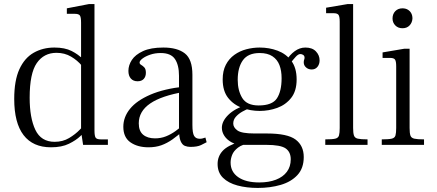

<svg xmlns="http://www.w3.org/2000/svg" viewBox="-20 -713 2151 945"><path d="M231 12Q142 12 96 -48Q50 -108 50 -226Q50 -317 75.5 -372.5Q101 -428 146 -453.5Q191 -479 248 -479Q299 -479 332.5 -462Q366 -445 386.5 -423Q407 -401 418 -386V-338Q405 -363 383 -389.5Q361 -416 329.5 -434.5Q298 -453 258 -453Q196 -453 161 -402.5Q126 -352 126 -232Q126 -133 154 -74Q182 -15 249 -15Q289 -15 320 -33.5Q351 -52 372.5 -74.5Q394 -97 404 -107V-71Q396 -63 375.5 -43Q355 -23 319.5 -5.5Q284 12 231 12ZM389 0 379 -66V-601Q379 -629 373 -637Q367 -645 348 -645H309V-672L418 -693H445V-71Q445 -43 451 -35Q457 -27 476 -27H511V0ZM376 -417V-432H387V-417Z M917 10Q903 10 890 5Q877 0 869 -18.5Q861 -37 861 -77V-340Q861 -393 841 -422.5Q821 -452 771 -452Q743 -452 719.5 -444Q696 -436 681.5 -425Q667 -414 667 -405Q667 -398 675 -393.5Q683 -389 690.5 -381Q698 -373 698 -355Q698 -336 687.5 -324.5Q677 -313 657 -313Q636 -313 624 -326.5Q612 -340 612 -364Q612 -392 629 -418Q646 -444 684 -461.5Q722 -479 784 -479Q853 -479 890 -450Q927 -421 927 -345V-98Q927 -58 935.5 -44Q944 -30 963 -30Q972 -30 978 -32Q984 -34 991 -36L997 -13Q988 -8 969.5 1Q951 10 917 10ZM711 12Q657 12 622 -12.5Q587 -37 587 -89Q587 -137 620 -177.5Q653 -218 720 -247Q787 -276 888 -287V-261Q775 -242 719 -203.5Q663 -165 663 -106Q663 -68 684.5 -50Q706 -32 743 -32Q772 -32 797 -42Q822 -52 844 -68Q866 -84 887 -101V-74Q856 -46 829 -27Q802 -8 774 2Q746 12 711 12Z M1249 212Q1194 212 1149 200Q1104 188 1077.5 162Q1051 136 1051 94Q1051 57 1075.5 30Q1100 3 1161 -16L1214 -9Q1173 -3 1151.5 13.5Q1130 30 1122.5 49.5Q1115 69 1115 87Q1115 133 1152.5 159Q1190 185 1256 185Q1303 185 1338 171.5Q1373 158 1392 132.5Q1411 107 1411 71Q1411 35 1386 17.5Q1361 0 1290 0H1176Q1143 0 1120 -12.5Q1097 -25 1084.5 -44Q1072 -63 1072 -84Q1072 -116 1103 -147Q1134 -178 1198 -200L1233 -188Q1225 -186 1208 -180Q1191 -174 1172.5 -163.5Q1154 -153 1141 -138.5Q1128 -124 1128 -105Q1128 -86 1148.5 -71Q1169 -56 1233 -56H1294Q1395 -56 1435 -26Q1475 4 1475 60Q1475 115 1444 148.5Q1413 182 1361.5 197Q1310 212 1249 212ZM1258 -167Q1214 -167 1172 -182Q1130 -197 1103 -231Q1076 -265 1076 -322Q1076 -364 1091.5 -394Q1107 -424 1133.5 -443Q1160 -462 1192.5 -470.5Q1225 -479 1258 -479Q1305 -479 1346.5 -463.5Q1388 -448 1414 -413.5Q1440 -379 1440 -322Q1440 -265 1413 -231Q1386 -197 1344.5 -182Q1303 -167 1258 -167ZM1253 -194Q1320 -194 1343 -229Q1366 -264 1366 -328Q1366 -365 1355.5 -392.5Q1345 -420 1321 -436Q1297 -452 1258 -452Q1201 -452 1175.5 -416.5Q1150 -381 1150 -320Q1150 -267 1172.5 -230.5Q1195 -194 1253 -194ZM1514 -371Q1498 -371 1486.5 -381Q1475 -391 1475 -406Q1475 -414 1477 -419Q1479 -424 1479 -429Q1479 -438 1472.5 -442.5Q1466 -447 1458 -447Q1448 -447 1435.5 -433.5Q1423 -420 1408 -400L1389 -415Q1406 -443 1430.5 -461Q1455 -479 1483 -479Q1517 -479 1535 -460Q1553 -441 1553 -416Q1553 -397 1542.5 -384Q1532 -371 1514 -371Z M1581 0V-27Q1615 -27 1630 -30.5Q1645 -34 1648.5 -46.5Q1652 -59 1652 -83V-606Q1652 -632 1646 -640Q1640 -648 1622 -648H1585V-675L1691 -693H1718V-83Q1718 -59 1722 -46.5Q1726 -34 1741 -30.5Q1756 -27 1789 -27V0Z M1859 0V-27Q1893 -27 1908 -30.5Q1923 -34 1926.5 -46.5Q1930 -59 1930 -83V-386Q1930 -412 1924 -420Q1918 -428 1900 -428H1863V-455L1969 -473H1996V-83Q1996 -58 2000 -46Q2004 -34 2019 -30.5Q2034 -27 2067 -27V0ZM1961 -574Q1939 -574 1925.5 -588Q1912 -602 1912 -622Q1912 -644 1925.5 -658Q1939 -672 1961 -672Q1976 -672 1987 -665.5Q1998 -659 2004 -648Q2010 -637 2010 -622Q2009 -602 1996 -588Q1983 -574 1961 -574Z"/></svg>

Font: Frank Ruhl Libre Light
Style: Regular
Weight: 300
Designer: Yanek Iontef
Foundry: Fontef
Version: Version 6.003;gftools[0.9.30]